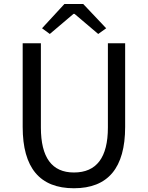

<svg xmlns="http://www.w3.org/2000/svg" viewBox="-20 -956 761 988"><path d="M96.7 -302.7V-733.4H190.4V-299.8Q190.4 -68.4 360.4 -68.4Q535.2 -68.4 535.2 -299.8V-733.4H624V-302.7Q624 12.7 360.4 12.7Q96.7 12.7 96.7 -302.7ZM196.3 -810.5 311.5 -935.5H408.2L526.4 -810.5L485.4 -781.2L363.3 -884.8H358.4L236.3 -781.2Z"/></svg>

Font: irohakakuC Regular
Style: Regular
Weight: 400
Designer: [Source Han Sans]
Ryoko NISHIZUKA Ë•øÂ°öÊ∂ºÂ≠ê (kana & ideographs); Paul D. Hunt (Latin, Greek & Cyrillic); Wenlong ZHAN
Version: Version 1.001.20160904